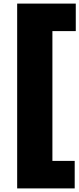

<svg xmlns="http://www.w3.org/2000/svg" viewBox="-20 -828 442 1068"><path d="M75.5 220V-808H401.5V-655H271.5V67H395.5V220Z"/></svg>

Font: Encode Sans Semi Expanded ExBd
Style: Regular
Weight: 800
Width: 6
Designer: Multiple Designers
Foundry: Impallari Type
Version: Version 2.000